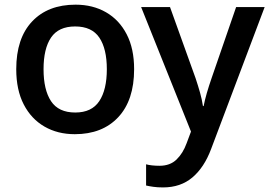

<svg xmlns="http://www.w3.org/2000/svg" viewBox="-20 -571 1165 831"><path d="M560.5 -271.5Q560.5 -137.2 491.7 -63.7Q422.9 9.8 303.7 9.8Q229.5 9.8 172.4 -23.2Q115.2 -56.2 82.8 -118.9Q50.3 -181.6 50.3 -271.5Q50.3 -405.3 118.9 -478Q187.5 -550.8 307.1 -550.8Q381.8 -550.8 439 -517.8Q496.1 -484.9 528.3 -422.6Q560.5 -360.4 560.5 -271.5ZM168.5 -271.5Q168.5 -182.1 200.9 -133.1Q233.4 -84 305.7 -84Q377 -84 409.7 -133.3Q442.4 -182.6 442.4 -271.5Q442.4 -359.9 409.9 -408.2Q377.4 -456.5 305.2 -456.5Q233.4 -456.5 200.9 -408.4Q168.5 -360.4 168.5 -271.5ZM590.8 -540.5H715.8L826.7 -231.9Q837.4 -199.7 845.7 -170.4Q854 -141.1 858.4 -111.8H861.3Q866.2 -137.2 875.2 -168.5Q884.3 -199.7 895.5 -231.9L1002 -540.5H1125.5L893.6 74.2Q863.8 153.8 812.7 197Q761.7 240.2 685.5 240.2Q661.1 240.2 643.1 237.5Q625 234.9 612.3 231.9V140.1Q622.6 143.1 637.9 144.8Q653.3 146.5 670.4 146.5Q716.3 146.5 744.1 119.4Q772 92.3 787.6 49.3L806.6 -1.5Z"/></svg>

Font: Open Sans SemiBold
Style: Regular
Weight: 600
Designer: Monotype Design Team
Foundry: Monotype Imaging Inc.
Version: Version 3.003; ttfautohint (v1.8.4)